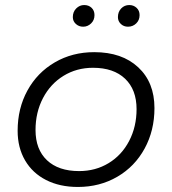

<svg xmlns="http://www.w3.org/2000/svg" viewBox="-20 -737 684 762"><path d="M50 -218Q50 -307 89 -378Q128 -449 197.5 -489.5Q267 -530 354 -530Q464 -530 528.5 -470Q593 -410 593 -308Q593 -219 554 -147.5Q515 -76 445.5 -35.5Q376 5 289 5Q217 5 163 -22.5Q109 -50 79.5 -100.5Q50 -151 50 -218ZM522 -304Q522 -381 476.5 -424.5Q431 -468 349 -468Q284 -468 232 -436Q180 -404 150.5 -347.5Q121 -291 121 -221Q121 -144 166.5 -101Q212 -58 294 -58Q359 -58 411 -89.5Q463 -121 492.5 -177.5Q522 -234 522 -304ZM269 -669Q269 -690 282.5 -703.5Q296 -717 314 -717Q332 -717 343.5 -706Q355 -695 355 -677Q355 -657 341.5 -644Q328 -631 310 -631Q293 -631 281 -642Q269 -653 269 -669ZM448 -669Q448 -690 461 -703.5Q474 -717 493 -717Q510 -717 522 -706Q534 -695 534 -677Q534 -657 520.5 -644Q507 -631 488 -631Q471 -631 459.5 -642Q448 -653 448 -669Z"/></svg>

Font: Montserrat Alternates
Style: Italic
Weight: 400
Italic angle: -11.3°
Designer: Julieta Ulanovsky
Foundry: Julieta Ulanovsky
Version: Version 7.200